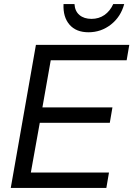

<svg xmlns="http://www.w3.org/2000/svg" viewBox="-20 -926 658 946"><path d="M176 -321H521L534 -397H189L230 -629H604L617 -705H157L33 0H504L517 -76H132ZM431 -833Q394 -833 371.5 -852Q349 -871 347 -906H293Q290 -842 322.5 -804.5Q355 -767 416 -767Q478 -767 526.5 -805Q575 -843 592 -906H538Q522 -871 494.5 -852Q467 -833 431 -833Z"/></svg>

Font: Geom Light
Style: Italic
Weight: 300
Italic angle: -10°
Version: Version 1.102